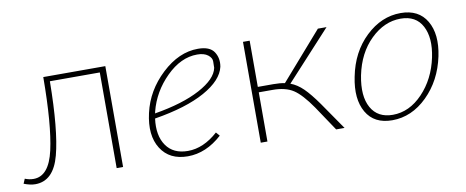

<svg xmlns="http://www.w3.org/2000/svg" viewBox="-51 -585 1856 765"><g transform="rotate(-10 877.0 -202.5)"><path d="M397 -408V0H371V-387H169Q167 -190 141 -91.5Q115 7 41 7Q21 7 -5 -3L3 -22Q20 -15 38 -15Q100 -15 122.5 -115Q145 -215 146 -408Z M772 -412Q820 -412 837 -386Q854 -360 848 -326Q836 -273 760.5 -231Q685 -189 556 -168Q547 -100 575.5 -59Q604 -18 663 -18Q726 -18 785 -71L798 -56Q733 3 659 3Q585 3 550.5 -51.5Q516 -106 536 -194Q556 -282 625.5 -347Q695 -412 772 -412ZM823 -326Q823 -337 823.5 -351.5Q824 -366 808.5 -378Q793 -390 765 -390Q699 -390 640 -331.5Q581 -273 561 -195Q561 -194 560.5 -191.5Q560 -189 559 -188Q674 -207 744 -244.5Q814 -282 823 -326Z M1217 -110 1293 0H1259L1192 -100Q1152 -158 1120.5 -178.5Q1089 -199 1037 -199H981V0H954V-408H981V-221H1044Q1071 -221 1090 -217L1257 -408H1292L1111 -211Q1138 -201 1162 -177.5Q1186 -154 1217 -110Z M1486 3Q1413 3 1381.5 -51.5Q1350 -106 1368 -194Q1387 -291 1450.5 -351.5Q1514 -412 1592 -412Q1665 -412 1697 -357.5Q1729 -303 1711 -216Q1691 -121 1628 -59Q1565 3 1486 3ZM1492 -18Q1559 -18 1613 -74.5Q1667 -131 1685 -216Q1701 -293 1675.5 -341.5Q1650 -390 1588 -390Q1522 -390 1467 -336.5Q1412 -283 1394 -195Q1378 -113 1404.5 -65.5Q1431 -18 1492 -18Z"/></g></svg>

Font: EauTestText Extralight
Style: Italic
Weight: 250
Italic angle: -12°
Designer: Christian Thalmann (Catharsis Fonts)
Version: Version 0.001;PS 000.001;hotconv 1.0.88;makeotf.lib2.5.64775